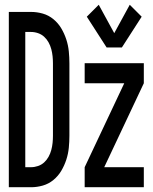

<svg xmlns="http://www.w3.org/2000/svg" viewBox="-20 -785 640 805"><path d="M427 -586 344 -715 394 -765 459 -646 524 -765 574 -715 491 -586ZM17 0V-735H110Q135 -735 159.5 -728Q184 -721 204 -704.5Q224 -688 237 -666Q250 -644 258 -619.5Q266 -595 268.5 -569.5Q271 -544 271 -519V-216Q271 -191 268.5 -165.5Q266 -140 258 -115.5Q250 -91 237 -69Q224 -47 204 -30.5Q184 -14 159.5 -7Q135 0 110 0ZM86 -84H110Q125 -84 139.5 -89Q154 -94 165 -104Q176 -114 183.5 -127.5Q191 -141 195 -156Q199 -171 200.5 -186Q202 -201 202 -216V-519Q202 -534 200.5 -549Q199 -564 195 -579Q191 -594 183.5 -607.5Q176 -621 165 -631Q154 -641 139.5 -646Q125 -651 110 -651H86ZM335 0V-84L501 -436H335V-520H583V-436L417 -84H583V0Z"/></svg>

Font: Iosevka Custom Medium Extended
Style: Regular
Weight: 500
Width: 7
Monospace: yes
Designer: Belleve Invis
Foundry: Belleve Invis
Version: Version 11.2.4; ttfautohint (v1.8.4)